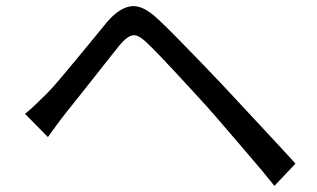

<svg xmlns="http://www.w3.org/2000/svg" viewBox="-20 -655 1040 629"><path d="M62 -282Q82 -298 97.5 -313.5Q113 -329 133 -348Q151 -366 174.5 -394Q198 -422 225.5 -455Q253 -488 280 -521Q307 -554 330 -582Q370 -629 409 -634.5Q448 -640 499 -591Q529 -563 565.5 -525.5Q602 -488 638.5 -450.5Q675 -413 704 -382Q738 -346 780 -300.5Q822 -255 866 -208Q910 -161 948 -119L879 -46Q844 -90 804 -136.5Q764 -183 726 -227.5Q688 -272 656 -308Q634 -332 607 -361.5Q580 -391 553 -420Q526 -449 502.5 -473.5Q479 -498 463 -513Q434 -542 415.5 -539.5Q397 -537 371 -506Q353 -484 330 -454.5Q307 -425 282 -393.5Q257 -362 234 -333Q211 -304 194 -283Q179 -264 163.5 -242.5Q148 -221 137 -206Z"/></svg>

Font: Noto Sans JP Thin
Style: Regular
Weight: 400
Version: Version 2.004-H2;hotconv 1.0.118;makeotfexe 2.5.65603